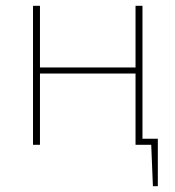

<svg xmlns="http://www.w3.org/2000/svg" viewBox="-20 -500 606 663"><path d="M525 -21V0H458V-21ZM525 -5V143H508L502 -5ZM118 -480V0H94V-480ZM457 -267V-246H112V-267ZM472 -480V0H448V-480Z"/></svg>

Font: Exo 2 Thin
Style: Regular
Weight: 250
Designer: Natanael Gama
Foundry: Natanael Gama
Version: Version 2.010